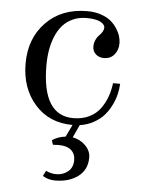

<svg xmlns="http://www.w3.org/2000/svg" viewBox="-50 -487 560 762"><g transform="rotate(5 229.5 -106.5)"><path d="M41 -219.7Q41 -319.3 103 -383.3Q165 -447.3 267.6 -447.3Q297.4 -447.3 321.8 -439Q346.2 -430.7 361.3 -418Q376.5 -405.3 386.7 -389.2Q397 -373 401.1 -358.6Q405.3 -344.2 405.3 -331.5Q405.3 -304.2 389.9 -285.9Q374.5 -267.6 348.1 -267.6Q329.1 -267.6 316.2 -279.3Q303.2 -291 303.2 -309.6Q303.2 -336.9 324.2 -357.9Q339.8 -374 339.8 -387.7Q339.8 -391.1 338.4 -394.8Q336.9 -398.4 332 -403.1Q327.1 -407.7 319.6 -411.4Q312 -415 298.1 -417.5Q284.2 -419.9 266.6 -419.9Q236.3 -419.9 212.2 -408.9Q188 -397.9 171.6 -379.4Q155.3 -360.8 144.5 -335Q133.8 -309.1 128.9 -280.5Q124 -252 124 -219.7Q124 -19.5 248 -19.5Q284.7 -19.5 312.5 -33.4Q340.3 -47.4 356.7 -70.8Q373 -94.2 381.6 -118.9Q390.1 -143.6 393.6 -171.4H421.9Q420.9 -150.9 416 -129.9Q411.1 -108.9 399.9 -85.9Q388.7 -63 372.8 -44.7Q356.9 -26.4 332 -12.5Q307.1 1.5 276.4 5.9L252.9 56.6Q283.7 62.5 304.4 83.5Q325.2 104.5 325.2 130.9Q325.2 179.7 289.3 206.5Q253.4 233.4 197.3 233.4Q170.4 233.4 148.4 219.7L159.2 198.2Q178.7 208 200.2 208Q227.5 208 247.1 191.9Q266.6 175.8 266.6 146Q266.6 120.6 249.5 106.2Q232.4 91.8 199.7 91.8Q188 91.8 177.2 92.8L171.4 75.2Q193.4 60.1 224.6 56.2L248 7.8Q154.8 7.8 97.9 -56.4Q41 -120.6 41 -219.7Z"/></g></svg>

Font: Theano Modern
Style: Regular
Weight: 400
Designer: Alexey Kryukov
Version: Version 2.00